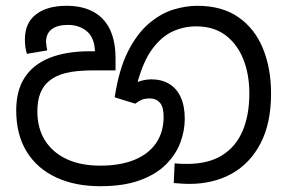

<svg xmlns="http://www.w3.org/2000/svg" viewBox="-20 -632 994 663"><path d="M326 11Q239 11 173.5 -19.5Q108 -50 72 -108.5Q36 -167 36 -251Q36 -319 65 -364Q94 -409 151 -432Q208 -455 291 -455H315L308 -452Q307 -501 280.5 -523.5Q254 -546 215 -546Q178 -546 158.5 -531Q139 -516 139 -487Q139 -482 140.5 -472.5Q142 -463 143 -458L73 -446Q69 -458 67.5 -470.5Q66 -483 66 -496Q66 -553 104.5 -582.5Q143 -612 210 -612Q264 -612 302 -591.5Q340 -571 359.5 -530.5Q379 -490 379 -430V-389H305Q244 -389 207.5 -380Q171 -371 148 -351Q129 -335 119 -309.5Q109 -284 109 -247Q109 -189 135.5 -147Q162 -105 210.5 -82.5Q259 -60 326 -60Q395 -60 444 -80Q493 -100 519 -138Q545 -176 545 -229Q545 -263 532 -277.5Q519 -292 498 -292Q480 -292 469.5 -287.5Q459 -283 447 -274L376 -296Q391 -394 422.5 -455.5Q454 -517 495 -551.5Q536 -586 579 -599Q622 -612 661 -612Q747 -612 803.5 -572.5Q860 -533 888 -464.5Q916 -396 916 -309Q916 -207 880 -137.5Q844 -68 780.5 -32.5Q717 3 634 3Q619 3 606 2Q593 1 580 0L583 -68Q591 -67 601.5 -66.5Q612 -66 625 -66Q700 -66 747.5 -96Q795 -126 818 -180.5Q841 -235 841 -309Q841 -376 820 -428Q799 -480 758.5 -510.5Q718 -541 657 -541Q615 -541 576.5 -523.5Q538 -506 506 -463Q474 -420 453 -341L443 -342Q455 -350 471 -354Q487 -358 503 -358Q538 -358 564 -342.5Q590 -327 604 -296.5Q618 -266 618 -222Q618 -180 602.5 -139Q587 -98 553 -64Q519 -30 463 -9.5Q407 11 326 11Z"/></svg>

Font: usinhala05
Style: Book
Weight: 400
Designer: Jelle Bosma - Monotype Design Team
Foundry: Monotype Imaging Inc.
Version: Version 2.003